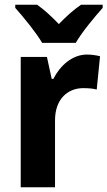

<svg xmlns="http://www.w3.org/2000/svg" viewBox="-20 -786 451 806"><path d="M157 -606H298C323 -650 378 -716 411 -753V-766H320C288 -744 260 -719 227 -685C195 -718 166 -745 136 -766H44V-753C78 -715 132 -649 157 -606ZM345 -557C283 -557 232 -510 204 -455H197L177 -547H67V0H211V-278C210 -374 268 -416 329 -416C354 -416 372 -414 386 -410L400 -550C384 -554 363 -557 345 -557Z"/></svg>

Font: Noto Sans Thai Looped SemiCondensed
Style: Bold
Weight: 700
Width: 4
Designer: Sasikarn Vongin, Ben Mitchell
Foundry: The Fontpad Ltd
Version: Version 1.001